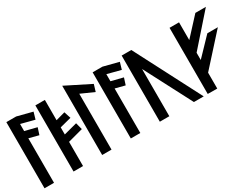

<svg xmlns="http://www.w3.org/2000/svg" viewBox="-74 -1523 2771 2137"><g transform="rotate(-30 1311.5 -455.0)"><path d="M27 -10H149V-582L273 -550L301 -637L149 -675V-766L322 -721L348 -810L153 -860H27Z M400 -10H522V-321L716 -373L693 -461L522 -416V-507L669 -545L641 -632L522 -599V-860H400Z M888 -10V-728L1056 -653L1083 -742L768 -900V-10Z M1136 -10H1258V-582L1382 -550L1410 -637L1258 -675V-766L1431 -721L1457 -810L1262 -860H1136Z M1509 -860V-10H1631V-617L1947 -10H2073L1633 -860Z M2247 -10V-214L2594 -598H2459L2247 -377V-470L2592 -861H2457L2247 -633V-861H2125V-11Z"/></g></svg>

Font: Ny Stormning
Style: Fi
Weight: 300
Designer: Robert Jablonski, Mew Too
Foundry: Cannot Into Space Fonts
Version: Version 0.90